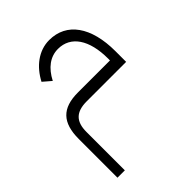

<svg xmlns="http://www.w3.org/2000/svg" viewBox="-202 -523 940 940"><g transform="rotate(-45 268.5 -52.5)"><path d="M60 304H111V38C111 -34 144 -67 218 -67H491V-141C491 -309 420 -409 300 -409C226 -409 165 -360 129 -291L171 -255C202 -315 246 -348 300 -348C388 -348 440 -271 440 -141V-128H218C109 -128 60 -77 60 36Z"/></g></svg>

Font: IBM Plex Arabic Light
Style: Regular
Weight: 300
Designer: Mike Abbink, Paul van der Laan, Pieter van Rosmalen, Wael Morcos, Khajak Apelian
Foundry: Bold Monday
Version: Version 1.0